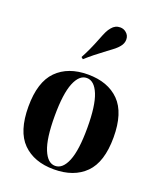

<svg xmlns="http://www.w3.org/2000/svg" viewBox="-153 -927 871 1038"><g transform="rotate(20 282.5 -408.0)"><path d="M37.6 0ZM526.9 -258.3Q526.9 -116.2 461.7 -51Q396.5 14.2 281.7 14.2Q167.5 14.2 102.3 -51Q37.1 -116.2 37.1 -258.3Q37.1 -399.9 102.3 -465.6Q167.5 -531.2 281.7 -531.2Q396.5 -531.2 461.7 -465.6Q526.9 -399.9 526.9 -258.3ZM188 -258.3Q188 -129.9 213.4 -67.9Q238.8 -5.9 281.7 -5.9Q325.2 -5.9 350.6 -67.9Q376 -129.9 376 -258.3Q376 -386.7 350.6 -449Q325.2 -511.2 281.7 -511.2Q238.8 -511.2 213.4 -449Q188 -386.7 188 -258.3ZM410.6 -778.8Q410.6 -756.8 395 -737.8Q384.3 -724.6 370.8 -713.6Q357.4 -702.6 333 -685.1Q268.6 -637.7 226.1 -599.1L215.3 -607.9Q243.7 -659.2 272 -731.9Q283.7 -762.2 291.3 -777.8Q298.8 -793.5 310.1 -806.6Q329.1 -830.1 357.9 -830.1Q377.9 -830.1 392.6 -817.4Q410.6 -802.7 410.6 -778.8Z"/></g></svg>

Font: TypoPRO Playfair Display
Style: Bold
Weight: 700
Designer: Claus Eggers Sørensen
Foundry: Claus Eggers Sørensen
Version: Version 1.004;PS 001.004;hotconv 1.0.70;makeotf.lib2.5.58329